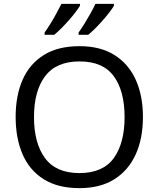

<svg xmlns="http://www.w3.org/2000/svg" viewBox="-20 -964 821 994"><path d="M720 -358Q720 -247 682.5 -164.5Q645 -82 572 -36Q499 10 391 10Q280 10 206.5 -36Q133 -82 97 -165Q61 -248 61 -359Q61 -469 97 -551Q133 -633 206.5 -679Q280 -725 392 -725Q499 -725 572 -679.5Q645 -634 682.5 -551.5Q720 -469 720 -358ZM156 -358Q156 -223 213 -145.5Q270 -68 391 -68Q513 -68 569 -145.5Q625 -223 625 -358Q625 -493 569 -569.5Q513 -646 392 -646Q271 -646 213.5 -569.5Q156 -493 156 -358ZM570 -934Q562 -921 547 -901Q532 -881 512.5 -859Q493 -837 473.5 -817.5Q454 -798 437 -784H387V-796Q401 -815 417 -841Q433 -867 448.5 -894.5Q464 -922 474 -944H570ZM394 -934Q386 -921 371 -901Q356 -881 336.5 -859Q317 -837 297.5 -817.5Q278 -798 261 -784H211V-796Q225 -815 241 -841Q257 -867 272 -894.5Q287 -922 298 -944H394Z"/></svg>

Font: Noto Sans Sundanese
Style: Regular
Weight: 400
Designer: Monotype Design Team (Regular), Sérgio L. Martins (other weights)
Foundry: Monotype Imaging Inc.
Version: Version 2.003